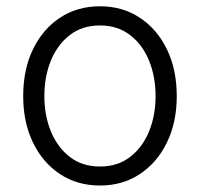

<svg xmlns="http://www.w3.org/2000/svg" viewBox="-20 -570 627 602"><path d="M293.5 11.7Q222.2 11.7 168 -24.2Q113.8 -60.1 83.3 -123.3Q52.7 -186.5 52.7 -268.6Q52.7 -352.1 83.3 -415.3Q113.8 -478.5 168 -514.4Q222.2 -550.3 293.5 -550.3Q364.3 -550.3 418.5 -514.4Q472.7 -478.5 503.4 -415.3Q534.2 -352.1 534.2 -268.6Q534.2 -186.5 503.4 -123.3Q472.7 -60.1 418.5 -24.2Q364.3 11.7 293.5 11.7ZM293.5 -47.9Q349.1 -47.9 387.9 -77.9Q426.8 -107.9 447.3 -158Q467.8 -208 467.8 -268.6Q467.8 -329.6 447.3 -379.9Q426.8 -430.2 387.7 -460.2Q348.6 -490.2 293.5 -490.2Q237.8 -490.2 199 -460.2Q160.2 -430.2 139.6 -380.1Q119.1 -330.1 119.1 -268.6Q119.1 -208 139.6 -158Q160.2 -107.9 199 -77.9Q237.8 -47.9 293.5 -47.9Z"/></svg>

Font: Inter 16pt Light
Style: Regular
Weight: 300
Version: Version 4.001;git-66647c0bb